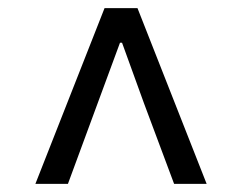

<svg xmlns="http://www.w3.org/2000/svg" viewBox="-20 -769 595 472"><path d="M67 -317H147L220 -515L275 -664H280L334 -515L408 -317H488L318 -749H237Z"/></svg>

Font: Source Han Sans CN Regular
Style: Regular
Weight: 400
Designer: Ryoko NISHIZUKA (kana & ideographs); Paul D. Hunt (Latin, Greek & Cyrillic); Wenlong ZHANG (bopomofo); Sandoll Communica
Foundry: Adobe Systems Incorporated
Version: Version 1.004;PS 1.004;hotconv 1.0.82;makeotf.lib2.5.63406